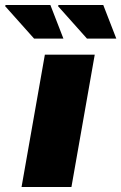

<svg xmlns="http://www.w3.org/2000/svg" viewBox="-72 -746 484 766"><path d="M14 0 107 -528H306L213 0ZM275 -592 159 -722 162 -726H340L392 -592ZM64 -592 -52 -722 -49 -726H129L181 -592Z"/></svg>

Font: Archivo SemiBold Black
Style: Italic
Weight: 900
Italic angle: -10°
Version: Version 2.001